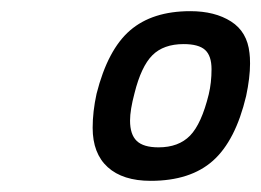

<svg xmlns="http://www.w3.org/2000/svg" viewBox="-20 -679 468 344"><path d="M146 -450Q146 -479 153 -511Q173 -590 213 -624.5Q253 -659 321 -659Q365 -659 394 -640.5Q423 -622 427 -584Q428 -577 428 -565Q428 -540 421 -507Q402 -427 361.5 -391Q321 -355 250 -355Q200 -355 173 -379.5Q146 -404 146 -450ZM354 -510Q359 -531 359 -555Q359 -579 347.5 -589.5Q336 -600 309 -600Q273 -600 253 -580Q233 -560 221 -512Q213 -482 213 -463Q213 -438 225 -426.5Q237 -415 264 -415Q300 -415 320.5 -436Q341 -457 354 -510Z"/></svg>

Font: Cairo
Style: Italic
Weight: 400
Italic angle: -13°
Designer: Mohamed Gaber, Accademia di Belle Arti di Urbino and others
Foundry: Kief Type Foundry, Accademia di Belle Arti di Urbino and others
Version: Version 3.011